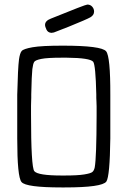

<svg xmlns="http://www.w3.org/2000/svg" viewBox="-20 -821 565 849"><path d="M56.2 -209V-401.9Q59.1 -521 64 -558.1Q67.9 -585.9 75.9 -595.5Q84 -605 124 -612.1Q164.1 -619.1 257.8 -619.1Q428.7 -619.1 449.2 -594.2Q468.3 -571.3 467.8 -401.9V-209Q465.8 -41 450.2 -18.1Q431.2 7.8 266.1 7.8H252Q94.7 7.8 75.2 -16.1Q56.2 -38.1 56.2 -209ZM117.2 -314.9Q117.2 -82 131.8 -64Q147.9 -44.9 252.9 -44.9H265.1Q323.2 -44.9 352.1 -49.6Q380.9 -54.2 388.4 -60.5Q396 -66.9 398.9 -81.1Q406.7 -125 407.2 -309.1V-351.1Q407.2 -363.3 406.5 -372.1Q405.8 -380.9 405.8 -388.2V-403.8Q402.8 -533.7 392.1 -547.9Q377.9 -564.9 275.9 -565.9H252Q189 -565.9 162.6 -560.5Q136.2 -555.2 131.1 -547.1Q126 -539.1 123 -515.1Q120.1 -490.2 118.2 -403.8V-388.2Q118.2 -382.3 117.7 -373Q117.2 -363.8 117.2 -353ZM179.2 -710.9Q179.2 -729 205.1 -738.8Q357.9 -800.8 366.2 -800.8Q379.4 -800.8 387.7 -791.5Q396 -782.2 396 -770Q396 -753.9 379.4 -744.4Q362.8 -734.9 284.2 -703.1Q249 -689.9 228 -681.2Q218.3 -676.3 208 -675.8H207Q191.9 -676.8 185.5 -689.9Q179.2 -703.1 179.2 -710.9Z"/></svg>

Font: CMU Typewriter Text
Style: Light
Weight: 200
Version: Version 0.7.0